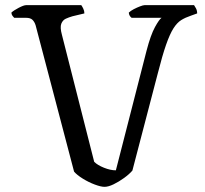

<svg xmlns="http://www.w3.org/2000/svg" viewBox="-20 -724 796 744"><path d="M385 0Q371 0 347 -9Q323 -18 300.5 -32Q278 -46 267 -59L118 -626Q114 -639 106 -647Q98 -655 81 -655H35Q32 -658 28.5 -662.5Q25 -667 24 -675Q32 -683 52 -693.5Q72 -704 81 -704H295Q298 -700 302.5 -691Q307 -682 307 -672L261 -661Q247 -657 235 -651.5Q223 -646 217.5 -632Q212 -618 220 -589L345 -97Q358 -84 383 -74Q408 -64 429 -64L548 -528Q564 -589 580.5 -619Q597 -649 606 -655H490Q486 -658 483 -662.5Q480 -667 479 -675Q486 -682 498.5 -688.5Q511 -695 523 -699.5Q535 -704 540 -704H732Q735 -700 739.5 -691.5Q744 -683 744 -672L719 -663Q698 -656 682 -646Q666 -636 652 -614Q638 -592 623.5 -550.5Q609 -509 591 -438L493 -63Q481 -49 461 -34.5Q441 -20 420.5 -10Q400 0 385 0Z"/></svg>

Font: Texturina Light
Style: Regular
Weight: 300
Designer: Guillermo Torres Carreño
Foundry: Omnibus-Type
Version: Version 1.002; ttfautohint (v1.8.3)